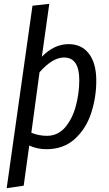

<svg xmlns="http://www.w3.org/2000/svg" viewBox="-20 -769 568 1005"><path d="M484 -346Q484 -260 457.5 -178Q431 -96 372 -42Q313 12 222 12Q177 12 133 -7L104 203L15 216L150 -739L238 -749L199 -472Q263 -538 339 -538Q407 -538 445.5 -488Q484 -438 484 -346ZM395 -350Q395 -468 315 -468Q255 -468 187 -391L144 -74Q185 -58 225 -58Q283 -58 321 -102.5Q359 -147 377 -214.5Q395 -282 395 -350Z"/></svg>

Font: Fira Sans Condensed
Style: Italic
Weight: 400
Width: 3
Italic angle: -8°
Designer: bBox Type GmbH & Carrois Corporate GbR & Edenspiekermann AG
Foundry: bBox Type GmbH & Carrois Corporate GbR & Edenspiekermann AG
Version: Version 4.301